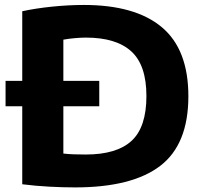

<svg xmlns="http://www.w3.org/2000/svg" viewBox="-20 -768 845 794"><path d="M290.5 7Q241.5 7 184.5 4Q127.5 1 72 -6V-328.5H3V-433.5H72V-721.5Q127 -733.5 195.2 -740.5Q263.5 -747.5 326.5 -747.5Q539.5 -747.5 649.2 -655.5Q759 -563.5 759 -370Q759 -171 642.5 -82Q526 7 290.5 7ZM334.5 -129Q462.5 -129 524 -185.5Q585.5 -242 585.5 -371Q585.5 -498.5 523 -555.5Q460.5 -612.5 335.5 -612.5Q314 -612.5 289 -610.2Q264 -608 242 -604V-433.5H390.5V-328.5H242V-133Q263.5 -130.5 285.8 -129.8Q308 -129 334.5 -129Z"/></svg>

Font: Encode Sans SemiExpanded SemiExpanded
Style: Bold
Weight: 700
Width: 6
Designer: Multiple Designers
Foundry: Impallari Type
Version: Version 3.000; ttfautohint (v1.8.3) -l 8 -r 50 -G 200 -x 14 